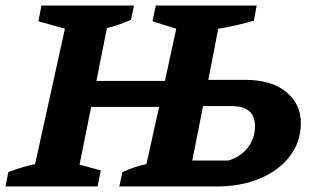

<svg xmlns="http://www.w3.org/2000/svg" viewBox="-48 -675 1125 695"><path d="M-28 0 -18 -52Q6 -61 30 -68.5Q54 -76 79 -81L187 -571L91 -598L102 -655H437L426 -603Q385 -585 339 -573L301 -382H549L590 -571L504 -598L516 -655H881L871 -600Q843 -592 811 -584.5Q779 -577 742 -571L706 -386H840Q934 -386 987.5 -342.5Q1041 -299 1041 -230Q1041 -162 1001.5 -110Q962 -58 893 -29Q824 0 736 0H384L395 -52Q415 -61 436.5 -68.5Q458 -76 482 -81L528 -288H282L240 -79L317 -58L305 0ZM648 -94H779Q825 -108 850 -142Q875 -176 875 -218Q875 -291 790 -291H687Z"/></svg>

Font: Piazzolla
Style: Bold Italic
Weight: 700
Italic angle: -11.3°
Designer: Juan Pablo del Peral
Foundry: Huerta Tipografica
Version: Version 1.330